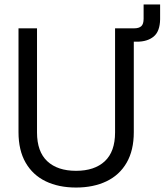

<svg xmlns="http://www.w3.org/2000/svg" viewBox="-20 -827 738 861"><path d="M63 -234V-700H146V-233Q146 -147 192 -104Q238 -61 321 -61Q404 -61 450 -104Q496 -147 496 -233V-700H580V-234Q580 -153 548 -97.5Q516 -42 457.5 -14Q399 14 321 14Q243 14 185 -14Q127 -42 95 -97.5Q63 -153 63 -234ZM568 -640V-700H582Q603 -700 613.5 -709.5Q624 -719 624 -743V-807H698V-740Q697 -686 669 -663Q641 -640 594 -640Z"/></svg>

Font: Space Grotesk Frontify
Style: Regular
Weight: 400
Designer: Florian Karsten
Version: Version 2.000